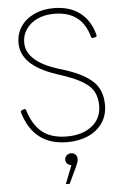

<svg xmlns="http://www.w3.org/2000/svg" viewBox="-66 -822 744 1146"><g transform="rotate(-5 305.5 -249.5)"><path d="M76 -191Q81 -191 83 -184Q112 -91 167 -48.5Q222 -6 313 -6Q406 -6 463 -51Q520 -96 520 -173Q520 -250 473 -292Q426 -334 328 -367L281 -383Q73 -452 73 -586Q73 -642 102 -685Q131 -728 182.5 -752Q234 -776 299 -776Q394 -776 456 -729.5Q518 -683 541 -593V-590Q541 -584 535 -582L518 -578H516Q510 -578 508 -584Q486 -664 434.5 -703Q383 -742 299 -742Q243 -742 199.5 -722Q156 -702 131.5 -666.5Q107 -631 107 -586Q107 -475 291 -415L340 -400Q454 -362 504.5 -311Q555 -260 555 -173Q555 -113 524.5 -67.5Q494 -22 439 3Q384 28 313 28Q109 28 51 -175V-177Q51 -182 57 -185L73 -191ZM290 132Q290 117 301 106.5Q312 96 327 96Q343 96 353.5 106Q364 116 364 132Q364 144 361 153Q358 162 350 180L304 277H281L324 167Q309 165 299.5 155.5Q290 146 290 132Z"/></g></svg>

Font: LINE Seed JP_TTF Thin
Style: Regular
Weight: 250
Designer: LY Corporation & Fontrix & Fontworks
Version: Version 1.008